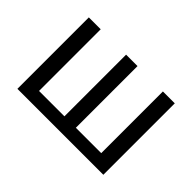

<svg xmlns="http://www.w3.org/2000/svg" viewBox="-98 -788 1032 1032"><g transform="rotate(45 418.5 -271.5)"><path d="M91.8 0V-543H182.1V-74.2H375V-543H461.9V-74.2H654.8V-543H745.1V0Z"/></g></svg>

Font: Source Han Sans CN
Style: Regular
Weight: 400
Designer: Ryoko NISHIZUKA  (kana, bopomofo & ideographs); Paul D. Hunt (Latin, Greek & Cyrillic); Sandoll Communications , Soo-you
Foundry: Adobe
Version: Version 2.004;hotconv 1.0.118;makeotfexe 2.5.65603